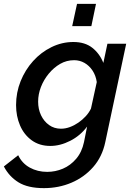

<svg xmlns="http://www.w3.org/2000/svg" viewBox="-64 -749 689 992"><path d="M163 223Q80 223 31.5 193Q-17 163 -44 111L30 53Q50 95 90 117Q130 139 180 139Q222 139 261 122.5Q300 106 329.5 71.5Q359 37 370 -15L386 -95Q351 -48 299 -21.5Q247 5 196 5Q140 5 100 -24Q60 -53 39.5 -101Q19 -149 19 -206Q19 -271 42.5 -329.5Q66 -388 107 -433.5Q148 -479 202 -505.5Q256 -532 315 -532Q375 -532 413 -502Q451 -472 470 -424L491 -523H588L480 -15Q464 61 417.5 114Q371 167 305 195Q239 223 163 223ZM251 -84Q274 -84 297 -92.5Q320 -101 341 -115.5Q362 -130 379 -148.5Q396 -167 406 -188L436 -325Q431 -359 414 -384.5Q397 -410 372.5 -424Q348 -438 319 -438Q280 -438 247 -419Q214 -400 188 -368.5Q162 -337 147.5 -299.5Q133 -262 133 -224Q133 -185 148 -153.5Q163 -122 189.5 -103Q216 -84 251 -84ZM309 -614 334 -729H432L408 -614Z"/></svg>

Font: Raleway Thin SemiBold
Style: Italic
Weight: 600
Italic angle: -12°
Version: Version 4.026